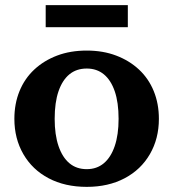

<svg xmlns="http://www.w3.org/2000/svg" viewBox="-20 -718 675 748"><path d="M599 -255Q599 -178 564 -117.5Q529 -57 465.5 -23.5Q402 10 318 10Q233 10 169.5 -23.5Q106 -57 71 -117.5Q36 -178 36 -255Q36 -314 56 -363Q76 -412 113.5 -447Q151 -482 202.5 -501.5Q254 -521 318 -521Q381 -521 432.5 -501.5Q484 -482 521.5 -447Q559 -412 579 -363Q599 -314 599 -255ZM193 -255Q193 -193 208 -149Q223 -105 250.5 -82Q278 -59 318 -59Q357 -59 384.5 -82Q412 -105 427 -149Q442 -193 442 -255Q442 -319 427 -362.5Q412 -406 384.5 -428.5Q357 -451 318 -451Q278 -451 250.5 -428.5Q223 -406 208 -362.5Q193 -319 193 -255ZM158 -698H478V-612H158Z"/></svg>

Font: Roboto Serif 28pt SemiBold
Style: Regular
Weight: 600
Designer: Greg Gazdowicz
Foundry: Commercial Type
Version: Version 1.008